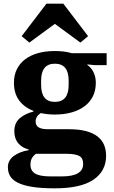

<svg xmlns="http://www.w3.org/2000/svg" viewBox="-20 -814 619 1046"><path d="M278 212Q204 212 155 204Q106 196 76.5 181Q47 166 35 145Q23 124 23 97Q23 59 55.5 35.5Q88 12 136 4V0Q101 -8 79.5 -33.5Q58 -59 58 -99Q58 -145 88.5 -170.5Q119 -196 162 -206V-210Q111 -230 83.5 -268Q56 -306 56 -363Q56 -405 72 -437Q88 -469 117 -491Q146 -513 187 -524.5Q228 -536 278 -536Q301 -536 325 -533.5Q349 -531 372 -524H561V-459H498L456 -463V-460Q477 -446 489.5 -420.5Q502 -395 502 -363Q502 -321 486 -289Q470 -257 440.5 -235Q411 -213 370 -201.5Q329 -190 279 -190Q258 -190 239 -192Q220 -194 202 -198Q174 -180 174 -152Q174 -131 190 -120.5Q206 -110 241 -110H357Q411 -110 449.5 -99.5Q488 -89 512 -70Q536 -51 547 -24.5Q558 2 558 35Q558 118 489 165Q420 212 278 212ZM279 -259Q354 -259 354 -351V-375Q354 -467 279 -467Q204 -467 204 -375V-351Q204 -259 279 -259ZM146 84Q146 116 171.5 131.5Q197 147 254 147H318Q433 147 433 79Q433 46 410.5 35Q388 24 345 24H175Q161 35 153.5 48.5Q146 62 146 84ZM98 -617 233 -794H325L460 -617L418 -582L279 -684L140 -582Z"/></svg>

Font: IBM Plex Serif
Style: Bold
Weight: 700
Designer: Mike Abbink, Paul van der Laan, Pieter van Rosmalen
Foundry: Bold Monday
Version: Version 2.008